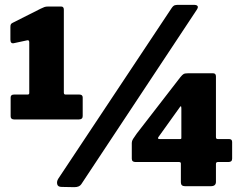

<svg xmlns="http://www.w3.org/2000/svg" viewBox="-20 -770 1013 794"><path d="M308 -379Q322 -379 322 -367V-290Q322 -276 306 -276H39Q24 -276 24 -289V-367Q24 -379 38 -379H94Q101 -379 101 -385V-595Q101 -606 91 -603L40 -592Q23 -587 23 -606V-659Q23 -667 25.5 -670.5Q28 -674 35 -677L148 -734Q158 -739 164 -741Q170 -743 179 -743H233Q244 -743 244 -730V-387Q244 -379 251 -379H308ZM316 -8Q308 4 287 4L235 3Q219 3 216.5 -8.5Q214 -20 221 -31L690 -737Q697 -747 703.5 -748.5Q710 -750 718 -750H784Q792 -750 796.5 -745.5Q801 -741 794 -730ZM726 -451Q734 -461 739.5 -464Q745 -467 758 -467H861Q873 -467 873 -454V-203Q873 -195 880 -195H927Q940 -195 940 -183V-114Q940 -100 925 -100H881Q873 -100 873 -92V-18Q873 0 852 0H745Q728 0 728 -16V-94Q728 -100 720 -100H540Q525 -100 525 -114V-179Q525 -187 530 -195Q535 -203 545 -217L726 -451ZM725 -195Q730 -195 730 -199V-321Q730 -330 728 -330.5Q726 -331 721 -323L635 -203Q630 -195 640 -195Z"/></svg>

Font: Libre Franklin Thin Black
Style: Regular
Weight: 900
Version: Version 3.000